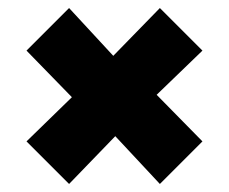

<svg xmlns="http://www.w3.org/2000/svg" viewBox="-20 -545 570 478"><path d="M378 -87 267 -206 152 -87 46 -193 159 -303 46 -419 152 -525 262 -406 378 -525 484 -419 370 -309 484 -193Z"/></svg>

Font: Trujillo Black
Style: Regular
Weight: 900
Designer: Fira Sans original fonts by bBox Type GmbH, Carrois Corporate GbR, & Edenspiekermann AG / Changes by Cristiano Sobral
Foundry: Fira Sans original fonts by bBox Type GmbH, Carrois Corporate GbR, & Edenspiekermann AG / Changes by Cristiano Sobral
Version: Version 4.301;July 28, 2020;FontCreator 13.0.0.2655 64-bit